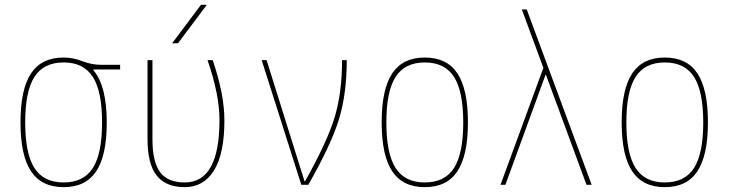

<svg xmlns="http://www.w3.org/2000/svg" viewBox="-20 -770 3040 800"><path d="M369.1 -477.5Q424.8 -412.1 424.8 -259.8Q424.8 -122.1 380.9 -56.2Q336.9 9.8 245.1 9.8Q153.3 9.8 109.4 -56.2Q65.4 -122.1 65.4 -260.3Q65.4 -398.4 109.4 -464.4Q153.3 -530.3 245.1 -530.3Q284.2 -530.3 323.2 -515.1Q362.3 -500 400.4 -500H480.5V-480.5H369.1ZM123.5 -69.8Q162.1 -9.8 245.1 -9.8Q328.1 -9.8 366.7 -69.8Q405.3 -129.9 405.3 -259.8Q405.3 -389.6 366.7 -449.7Q328.1 -509.8 245.1 -509.8Q162.1 -509.8 123.5 -449.7Q85 -389.6 85 -259.8Q85 -129.9 123.5 -69.8Z M866.2 -519.5Q915 -377 915 -269.5Q915 -128.9 871.6 -59.6Q828.1 9.8 750 9.8Q670.9 9.8 632.8 -38.6Q594.7 -86.9 594.7 -190.4V-519.5H615.2V-190.4Q615.2 -95.7 647 -52.7Q678.7 -9.8 750 -9.8Q894.5 -9.8 894.5 -269.5Q894.5 -376 844.7 -519.5ZM721.7 -589.8H697.3L817.4 -750H841.8Z M1249 -14.6H1251Q1342.8 -177.7 1374 -280.3Q1405.3 -382.8 1405.3 -519.5H1424.8Q1424.8 -379.9 1392.6 -273.9Q1360.4 -168 1264.6 0H1235.4L1070.3 -519.5H1090.8Z M1885.7 -56.2Q1841.8 9.8 1750 9.8Q1658.2 9.8 1614.3 -56.2Q1570.3 -122.1 1570.3 -260.3Q1570.3 -398.4 1614.3 -464.4Q1658.2 -530.3 1750 -530.3Q1841.8 -530.3 1885.7 -464.4Q1929.7 -398.4 1929.7 -260.3Q1929.7 -122.1 1885.7 -56.2ZM1628.4 -69.8Q1667 -9.8 1750 -9.8Q1833 -9.8 1871.6 -69.8Q1910.2 -129.9 1910.2 -259.8Q1910.2 -389.6 1871.6 -449.7Q1833 -509.8 1750 -509.8Q1667 -509.8 1628.4 -449.7Q1589.8 -389.6 1589.8 -259.8Q1589.8 -129.9 1628.4 -69.8Z M2254.9 -458H2252.9L2085.9 0H2065.4L2244.1 -487.3L2154.3 -730.5H2174.8L2445.3 0H2423.8Z M2885.7 -56.2Q2841.8 9.8 2750 9.8Q2658.2 9.8 2614.3 -56.2Q2570.3 -122.1 2570.3 -260.3Q2570.3 -398.4 2614.3 -464.4Q2658.2 -530.3 2750 -530.3Q2841.8 -530.3 2885.7 -464.4Q2929.7 -398.4 2929.7 -260.3Q2929.7 -122.1 2885.7 -56.2ZM2628.4 -69.8Q2667 -9.8 2750 -9.8Q2833 -9.8 2871.6 -69.8Q2910.2 -129.9 2910.2 -259.8Q2910.2 -389.6 2871.6 -449.7Q2833 -509.8 2750 -509.8Q2667 -509.8 2628.4 -449.7Q2589.8 -389.6 2589.8 -259.8Q2589.8 -129.9 2628.4 -69.8Z"/></svg>

Font: Mgen+ 1m thin
Style: Regular
Weight: 100
Designer: [Source Han Sans]
Ryoko NISHIZUKA  (kana & ideographs); Paul D. Hunt (Latin, Greek & Cyrillic); Wenlong ZHANG  (bopomofo
Version: Version 1.059.20150602